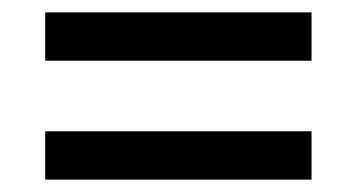

<svg xmlns="http://www.w3.org/2000/svg" viewBox="-20 -512 575 310"><path d="M53 -492V-414H483V-492ZM53 -300V-222H483V-300Z"/></svg>

Font: Noto Serif Sinhala SemiCondensed Black
Style: Regular
Weight: 900
Width: 4
Designer: Jelle Bosma - Monotype Design Team
Foundry: Monotype Imaging Inc.
Version: Version 2.007